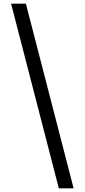

<svg xmlns="http://www.w3.org/2000/svg" viewBox="-20 -852 458 1038"><path d="M40 -832 298 166H378L120 -832Z"/></svg>

Font: Noto Sans Devanagari UI SemiCondensed
Style: Regular
Weight: 400
Width: 4
Designer: Jelle Bosma - Monotype Design Team
Foundry: Monotype Imaging Inc.
Version: Version 2.004